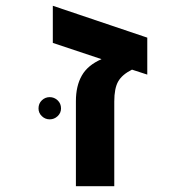

<svg xmlns="http://www.w3.org/2000/svg" viewBox="-20 -642 640 662"><path d="M487.8 -512.2V-384.8L435.1 -401.9Q400.9 -384.8 387.5 -361.1Q374 -337.4 374 -292V0H241.7V-293Q241.7 -345.7 262.2 -381.6Q282.7 -417.5 330.1 -438L162.1 -494.1V-622.1ZM112.8 -268.1Q112.8 -285.2 124.3 -296.1Q135.7 -307.1 151.4 -307.1Q167 -307.1 178.7 -296.1Q190.4 -285.2 190.4 -268.1Q190.4 -252.4 178.7 -241.5Q167 -230.5 151.4 -230.5Q135.7 -230.5 124.3 -241.5Q112.8 -252.4 112.8 -268.1Z"/></svg>

Font: Liberation Mono
Style: Bold
Weight: 700
Monospace: yes
Designer: Steve Matteson
Foundry: Ascender Corporation
Version: Version 2.1.5